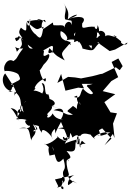

<svg xmlns="http://www.w3.org/2000/svg" viewBox="-28 -965 939 1376"><path d="M830 -462 802 -483 705 -436 662 -428 709 -438 634 -419 553 -403 510 -410 460 -414C435 -399 410 -384 383 -371L410 -435L441 -315L533 -337L574 -332L558 -364H637C587 -347 608 -369 594 -348C671 -271 636 -280 643 -312C638 -262 582 -310 567 -330C544 -306 557 -250 502 -270C549 -294 506 -265 534 -228C548 -256 553 -172 539 -245C492 -162 571 -158 495 -206C448 -161 438 -176 495 -143C434 -135 443 -167 356 -175C430 -209 440 -158 409 -111C449 -114 381 -92 349 -152C333 -115 295 -115 316 -140C292 -149 356 -174 343 -205C380 -214 369 -249 311 -260C322 -209 338 -201 389 -192C309 -205 339 -236 319 -289C279 -278 312 -371 271 -369C305 -301 257 -297 284 -290C203 -341 198 -292 228 -333C207 -319 234 -387 301 -404C304 -348 265 -409 257 -459C245 -474 242 -426 284 -501C340 -555 326 -582 317 -576C253 -536 306 -612 278 -602C334 -628 367 -671 345 -584C373 -616 294 -546 327 -620C383 -554 383 -563 436 -532C399 -594 416 -583 479 -662C395 -696 455 -652 481 -644C472 -679 394 -664 406 -740C417 -749 488 -685 434 -669C456 -685 525 -691 536 -659C548 -713 479 -695 512 -733C498 -634 498 -668 531 -673C557 -651 565 -616 563 -617C658 -592 632 -606 681 -655C600 -693 643 -690 628 -616C573 -691 543 -647 561 -642L635 -638L675 -664L688 -649L758 -599L797 -610L885 -660C882 -630 828 -654 841 -668C821 -686 750 -734 810 -701C777 -698 749 -724 726 -705C734 -755 649 -756 689 -712C652 -689 686 -671 684 -703C643 -679 681 -699 662 -753C670 -705 696 -736 672 -785C667 -723 641 -785 653 -773C579 -781 556 -739 561 -797C604 -849 529 -853 467 -830C579 -873 495 -867 457 -824C471 -889 451 -897 427 -945C461 -889 429 -879 438 -827C490 -809 485 -835 487 -784C477 -836 411 -798 444 -729C430 -800 435 -780 357 -784C338 -801 386 -827 281 -756C251 -781 294 -856 299 -805C259 -837 211 -829 260 -819C212 -829 155 -800 178 -821C206 -830 172 -738 165 -809C251 -732 231 -758 284 -773C270 -695 266 -674 227 -719C205 -731 161 -800 192 -825C126 -818 198 -700 122 -767C95 -723 116 -724 150 -666C84 -718 137 -691 89 -670C63 -710 105 -683 105 -708C131 -693 133 -669 207 -618C155 -605 187 -689 121 -695C132 -639 139 -649 93 -594C75 -664 62 -610 138 -618C86 -554 105 -553 68 -527C26 -556 -16 -484 9 -450C-12 -466 103 -454 108 -423C123 -389 120 -397 50 -360C139 -326 67 -348 95 -391C73 -322 -3 -311 58 -340C59 -299 -6 -302 64 -310C0 -314 -29 -398 9 -439C29 -404 104 -306 84 -294C69 -286 70 -242 78 -308C151 -253 94 -196 153 -200C133 -213 142 -232 160 -241C136 -218 122 -230 141 -159C99 -223 82 -138 114 -89C83 -141 82 -158 48 -191C90 -183 83 -172 117 -147C112 -231 134 -220 120 -185C147 -193 88 -127 91 -109C161 -120 182 -98 224 -62C253 -14 179 -17 229 -38C265 -25 200 -103 160 -104C134 -93 185 -47 187 -69C188 -47 181 -45 108 -46C194 -64 176 -21 197 43C194 8 256 2 208 -73C284 -51 224 -78 272 -13C264 -65 339 -4 349 31C353 29 319 -2 365 -41C375 1 349 17 409 -91C451 8 485 66 418 38C501 -11 436 43 469 27C487 -66 479 -59 387 -46C510 -38 478 37 497 16C550 -24 534 45 526 71C507 26 540 13 526 68C531 27 512 18 540 7C555 25 536 -25 622 0C619 -22 606 -3 654 32C622 27 683 -27 763 -15C664 29 650 -2 695 10C668 -67 669 -77 679 -31L706 -46L688 -63L771 28L721 76L781 -5L793 24L782 -79L810 -153L764 -160L720 -233L798 -290L708 -312L770 -384L819 -412L772 -521L820 -546L851 -491ZM449 40C419 52 412 -13 442 32C395 51 375 -13 385 18C337 69 281 76 294 65C347 109 304 67 327 150C456 120 351 168 349 84C374 170 373 231 426 172C461 289 397 222 437 331C381 294 461 290 427 346C414 294 433 367 387 349C464 313 378 385 425 391C438 344 359 399 390 370L366 321L504 290C448 315 454 378 469 357C525 324 465 320 524 349C525 348 443 322 466 285C427 154 468 174 462 192C442 158 513 191 449 117C528 134 507 91 515 53C587 98 517 113 559 43C613 94 574 40 542 85V29C509 39 450 53 432 69L430 79Z"/></svg>

Font: Hussar Lance
Style: ExBd
Weight: 700
Foundry: Cannot Into Space Fonts, PlusOne Fonts
Version: Version 2.270